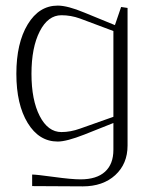

<svg xmlns="http://www.w3.org/2000/svg" viewBox="-20 -495 540 682"><path d="M382.8 -384.8 264.2 -429.2Q231.9 -440.9 198.2 -440.9Q150.4 -440.9 121.1 -383.5Q91.8 -326.2 91.8 -232.9Q91.8 -139.6 121.1 -82.8Q150.4 -25.9 198.2 -25.9Q230.5 -25.9 264.2 -38.1L382.8 -80.1ZM433.1 -466.8V22Q433.1 86.9 389.4 127Q345.7 167 273.9 167L94.2 166V125Q109.4 125 171.6 133.5Q233.9 142.1 266.1 142.1Q323.2 142.1 353 115Q382.8 87.9 382.8 37.1V-58.1L279.8 -17.1Q216.3 7.8 185.1 7.8Q118.7 7.8 78.4 -58.1Q38.1 -124 38.1 -232.9Q38.1 -341.8 78.4 -408.4Q118.7 -475.1 185.1 -475.1Q220.2 -475.1 279.8 -450.2L388.2 -405.8L410.2 -470.2Z"/></svg>

Font: Resagokr
Style: Light
Weight: 300
Designer: gluk
Foundry: gluk
Version: Version 0.95